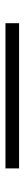

<svg xmlns="http://www.w3.org/2000/svg" viewBox="294 -304 91 720"><g transform="rotate(-90 340.0 55.5)"><path d="M68 81V30H612.5V81Z"/></g></svg>

Font: Libre Caslon Text Medium
Style: Regular
Weight: 500
Designer: Pablo Impallari, Rodrigo Fuenzalida, Katja Schimmel
Foundry: Pablo Impallari, Rodrigo Fuenzalida
Version: Version 2.000